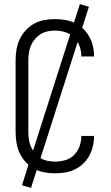

<svg xmlns="http://www.w3.org/2000/svg" viewBox="-20 -836 540 935"><path d="M247 8Q272 8 296.5 4Q321 0 343.5 -10.5Q366 -21 384 -38Q402 -55 414 -76.5Q426 -98 432 -122.5Q438 -147 438 -171Q438 -172 438 -172.5Q438 -173 438 -174H376Q376 -174 376 -173.5Q376 -173 376 -172Q376 -147 367 -122.5Q358 -98 340 -80.5Q322 -63 297.5 -56Q273 -49 247 -49Q229 -49 210.5 -53Q192 -57 176.5 -66.5Q161 -76 149 -91Q137 -106 130 -123Q123 -140 120.5 -158.5Q118 -177 118 -195V-540Q118 -559 120.5 -577Q123 -595 130 -612.5Q137 -630 149 -644.5Q161 -659 176.5 -669Q192 -679 210.5 -683Q229 -687 247 -687Q273 -687 297.5 -679.5Q322 -672 340 -654.5Q358 -637 367 -612.5Q376 -588 376 -563Q376 -563 376 -562.5Q376 -562 376 -561H438Q438 -562 438 -562.5Q438 -563 438 -564Q438 -589 432 -613Q426 -637 414 -658.5Q402 -680 384 -697Q366 -714 343.5 -724.5Q321 -735 296.5 -739Q272 -743 247 -743Q221 -743 194.5 -738Q168 -733 145 -720Q122 -707 104 -687Q86 -667 75 -643Q64 -619 60 -593Q56 -567 56 -540V-195Q56 -169 60 -142.5Q64 -116 75 -92Q86 -68 104 -48Q122 -28 145 -15Q168 -2 194.5 3Q221 8 247 8ZM131 79 413 -803 369 -816 87 66Z"/></svg>

Font: Iosevka SS09 Light
Style: Regular
Weight: 300
Monospace: yes
Designer: Belleve Invis
Foundry: Belleve Invis
Version: Version 5.2.1; ttfautohint (v1.8.3)